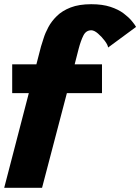

<svg xmlns="http://www.w3.org/2000/svg" viewBox="-58 -738 667 913"><path d="M-38 155 79 -295H0V-432H115L137 -517Q142 -532 149.5 -556.5Q157 -581 172 -609Q187 -637 212.5 -662Q238 -687 278 -702.5Q318 -718 376 -718Q429 -718 467 -705.5Q505 -693 529.5 -674.5Q554 -656 568.5 -638.5Q583 -621 589 -610L456 -512Q455 -524 440.5 -543.5Q426 -563 408 -578.5Q390 -594 376 -594Q351 -594 338.5 -569Q326 -544 316 -506L297 -432H427V-295H260L142 155Z"/></svg>

Font: Panamera Black
Style: Regular
Weight: 900
Designer: Bastien Sozeau
Foundry: NBR — Bastien Sozeau
Version: Version 3.002; ttfautohint (v1.8.4.7-5d5b);gftools[0.9.33]